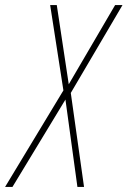

<svg xmlns="http://www.w3.org/2000/svg" viewBox="-76 -734 501 754"><path d="M-56 0H-27L181 -343L228 0H254L202 -369L405 -714H376L194 -403L147 -714H121L173 -379Z"/></svg>

Font: Noto Sans ExtraCondensed Thin
Style: Italic
Weight: 100
Width: 2
Italic angle: -12°
Designer: Monotype Design Team
Foundry: Monotype Imaging Inc.
Version: Version 2.013